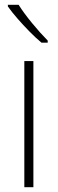

<svg xmlns="http://www.w3.org/2000/svg" viewBox="-20 -785 242 805"><path d="M120 0H82V-529H120ZM58 -765Q80 -730 115 -687.5Q150 -645 180 -615V-606H154Q130 -626 103.5 -653Q77 -680 53 -707.5Q29 -735 13 -758V-765Z"/></svg>

Font: Noto Sans Armenian SemiCondensed ExtraLight
Style: Regular
Weight: 200
Width: 4
Designer: Monotype Design Team
Foundry: Monotype Imaging Inc.
Version: Version 2.008; ttfautohint (v1.8.4.7-5d5b)